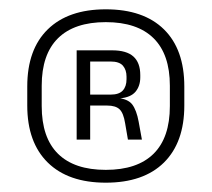

<svg xmlns="http://www.w3.org/2000/svg" viewBox="-20 -668 454 412"><path d="M207 -276Q126.5 -276 82.5 -319.2Q38.5 -362.5 38.5 -441.5V-482.5Q38.5 -562 82.5 -605Q126.5 -648 207 -648Q288 -648 331.8 -605Q375.5 -562 375.5 -482.5V-441.5Q375.5 -362.5 331.8 -319.2Q288 -276 207 -276ZM207 -303.5Q274.5 -303.5 309.5 -338Q344.5 -372.5 344.5 -440.5V-484Q344.5 -551.5 309.5 -586Q274.5 -620.5 207 -620.5Q139.5 -620.5 104.5 -586Q69.5 -551.5 69.5 -484V-440.5Q69.5 -372.5 104.5 -338Q139.5 -303.5 207 -303.5ZM254.5 -368.5 248.5 -403.5Q245 -425.5 236.5 -433.5Q228 -441.5 210 -441.5H164V-465H217.5Q235.5 -465 243.5 -473.8Q251.5 -482.5 251.5 -498V-503.5Q251.5 -518 243.8 -527Q236 -536 217.5 -536H163.5V-560H220.5Q251.5 -560 266.2 -546.8Q281 -533.5 281 -507V-502Q281 -483.5 270.8 -471.2Q260.5 -459 237.5 -457L236.5 -453.5L230.5 -458Q254.5 -456 263.8 -443.8Q273 -431.5 277.5 -407L284.5 -368.5ZM144.5 -368.5V-560H173.5V-457V-447.5V-368.5Z"/></svg>

Font: Anek Latin Light
Style: Regular
Weight: 300
Designer: Yesha Goshar
Foundry: Ek Type
Version: Version 1.003